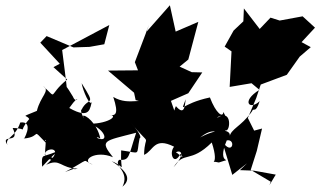

<svg xmlns="http://www.w3.org/2000/svg" viewBox="-20 -601 1216 729"><path d="M904 -520 867 -485 833 -424 859 -406 852 -271 935 -285 965 -260C893 -215 929 -181 966 -217C949 -165 944 -197 936 -177C893 -118 857 -113 851 -80C863 -111 807 -116 740 -79C811 -137 821 -62 836 -106C855 -98 863 -193 804 -153C823 -177 850 -135 828 -176C827 -152 800 -170 777 -231C664 -207 665 -166 685 -224C682 -201 681 -159 648 -198C624 -154 668 -106 668 -106L629 -218L695 -247L748 -326L708 -327L662 -348L695 -375L733 -518L647 -481L625 -581L534 -478L546 -507L492 -365L504 -334L390 -333L489 -249L495 -221L565 -201C527 -239 473 -195 410 -233C432 -166 419 -161 393 -164C433 -165 395 -132 322 -131C384 -107 394 -56 347 -78C367 -78 291 -110 361 -75C348 -135 303 -167 295 -161C308 -133 280 -182 290 -185C315 -236 348 -193 290 -285C293 -262 324 -185 330 -219C321 -193 326 -144 243 -191C291 -259 271 -198 257 -234C233 -274 220 -291 235 -254C230 -307 222 -359 216 -411C276 -443 335 -474 395 -506L376 -433L320 -423L259 -421L157 -464L133 -439L207 -359L183 -346L235 -299C158 -237 202 -222 144 -274C172 -256 134 -237 120 -180C53 -152 81 -168 91 -149C41 -90 96 -114 28 -115C60 -50 -20 -96 8 -51C-2 -80 38 -77 57 -136C115 -143 64 -60 71 -75C142 -82 95 -119 155 -58C201 -67 135 -63 154 -70C153 -12 135 7 205 8C143 -17 136 -20 140 32C211 -47 221 -30 151 -10C141 -43 239 -50 155 25C210 -2 209 39 275 39C244 48 288 29 227 52C330 -2 286 5 332 24C283 10 341 -33 409 -4C357 -69 374 -65 497 -97C466 -3 473 8 432 6C410 30 474 49 445 108C472 85 476 57 404 11C461 33 436 63 440 -30C518 -20 496 -7 510 -76C510 -76 528 -78 475 -137C561 -33 529 -104 527 -13C563 -28 564 -83 641 -44C620 -19 641 31 665 -17C693 22 636 -44 643 -17C652 -34 697 -31 639 34C678 -29 702 21 784 -60C817 40 766 5 811 16C878 -7 797 36 841 -68C878 -75 862 -4 823 -66L862 63L918 19L891 45L944 47L1027 62L1003 102L1008 89L932 44L955 -28L975 -113L945 -105L921 -153L953 -229L970 -280L1069 -317L1118 -386L1160 -422L1125 -441L1176 -496L1129 -539L1042 -523L1007 -534L966 -491L906 -569Z"/></svg>

Font: Hussar Lance
Style: ExBdObl
Weight: 700
Foundry: Cannot Into Space Fonts, PlusOne Fonts
Version: Version 2.270